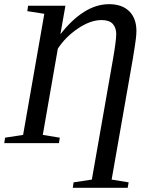

<svg xmlns="http://www.w3.org/2000/svg" viewBox="-31 -682 710 915"><path d="M582 187 577.6 212.9H315.9L319.8 187L406.7 173.8L508.3 -404.8Q522.9 -489.7 522.9 -520Q522.9 -549.3 506.6 -567.9Q490.2 -586.4 452.6 -586.4Q399.9 -586.4 340.3 -546.1Q280.8 -505.9 244.6 -450.2L172.9 -39.1L253.9 -25.9L250 0H-10.7L-6.8 -25.9L79.1 -39.1L180.2 -616.2L99.1 -628.9L103 -654.8H280.8L256.8 -518.6Q310.5 -587.9 369.1 -625Q427.7 -662.1 488.8 -662.1Q550.8 -662.1 585 -628.2Q619.1 -594.2 619.1 -534.7Q619.1 -520 616.7 -498.5Q614.3 -477.1 602.1 -402.3L501 173.8Z"/></svg>

Font: Liberation Serif
Style: Italic
Weight: 400
Italic angle: -16.333°
Designer: Steve Matteson
Foundry: Ascender Corporation
Version: Version 2.1.5